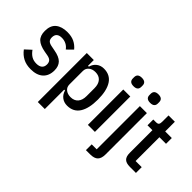

<svg xmlns="http://www.w3.org/2000/svg" viewBox="-98 -1269 1995 1995"><g transform="rotate(45 899.0 -271.5)"><path d="M222 12Q157 12 109.5 -12.5Q62 -37 27 -84L93 -145Q119 -108 150 -89.5Q181 -71 223 -71Q264 -71 286 -89.5Q308 -108 308 -144Q308 -172 294 -189Q280 -206 243 -213L198 -221Q119 -235 82 -270Q45 -305 45 -374Q45 -455 92 -493.5Q139 -532 221 -532Q281 -532 323.5 -511.5Q366 -491 398 -452L336 -391Q315 -420 285.5 -434.5Q256 -449 222 -449Q144 -449 144 -378Q144 -347 160 -332Q176 -317 211 -311L257 -302Q338 -288 372.5 -252.5Q407 -217 407 -155Q407 -76 359 -32Q311 12 222 12Z M516 -520H619V-435H631Q644 -481 677.5 -506.5Q711 -532 757 -532Q849 -532 894.5 -461.5Q940 -391 940 -260Q940 -129 894.5 -58.5Q849 12 757 12Q711 12 677.5 -13.5Q644 -39 631 -85H619V200H516ZM720 -76Q773 -76 802 -109Q831 -142 831 -202V-318Q831 -378 802 -411Q773 -444 720 -444Q676 -444 647.5 -421Q619 -398 619 -358V-162Q619 -122 647.5 -99Q676 -76 720 -76Z M1103 -619Q1041 -619 1041 -672V-690Q1041 -743 1103 -743Q1165 -743 1165 -690V-672Q1165 -619 1103 -619ZM1052 -520H1155V0H1052Z M1296 -520H1399V87Q1399 145 1372.5 172.5Q1346 200 1285 200H1223V115H1296ZM1347 -619Q1285 -619 1285 -672V-690Q1285 -743 1347 -743Q1409 -743 1409 -690V-672Q1409 -619 1347 -619Z M1668 0Q1614 0 1589.5 -24Q1565 -48 1565 -102V-435H1493V-520H1533Q1558 -520 1566.5 -531.5Q1575 -543 1575 -568V-662H1668V-520H1765V-435H1668V-85H1758V0Z"/></g></svg>

Font: IBM Plex Sans Condensed Medium
Style: Regular
Weight: 500
Width: 3
Designer: Mike Abbink, Paul van der Laan, Pieter van Rosmalen
Foundry: Bold Monday
Version: Version 1.3